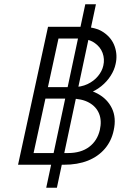

<svg xmlns="http://www.w3.org/2000/svg" viewBox="-20 -786 622 916"><path d="M66.1 0 209.1 -658H370Q436.5 -658 475.1 -631.1Q513.7 -604.2 527.5 -563.5Q541.4 -522.7 531.4 -480.1Q525.4 -451.8 507.9 -424.4Q490.5 -396.9 463.2 -374.8Q436 -352.6 400.5 -339.8Q364.9 -327 322.3 -327L330.4 -365Q397.5 -365 445.1 -339.5Q492.6 -314 514.1 -268.9Q535.6 -223.8 522.5 -164.5Q512 -113.7 480.3 -76.5Q448.5 -39.3 399.3 -19.6Q350 0 284.2 0ZM140.2 -55.8H303.8Q366.5 -55.8 405.5 -85.3Q444.5 -114.7 456.4 -166.3Q466.3 -210.5 452.6 -244Q439 -277.4 404.6 -296.5Q370.3 -315.6 317.5 -315.6H177.4L190.2 -370.4H327.1Q367.5 -370.4 397.7 -384.8Q427.9 -399.2 447.5 -422.9Q467.1 -446.6 472.9 -473Q480.2 -504.2 469.3 -533.7Q458.5 -563.2 429.2 -582.7Q400 -602.2 349.4 -602.2H259ZM200.5 109.8 386.9 -765.7H437.7L251.4 109.8Z"/></svg>

Font: Ysabeau
Style: Bold Italic
Weight: 700
Italic angle: -12°
Designer: Christian Thalmann (Catharsis Fonts)
Version: Version 2.002